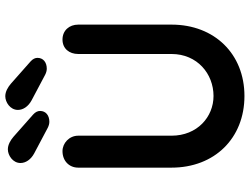

<svg xmlns="http://www.w3.org/2000/svg" viewBox="-132 -832 968 745"><g transform="rotate(-90 352.5 -459.0)"><path d="M516 -640V-278C516 -178 439 -115 353 -115C272 -115 199 -178 199 -278V-640C199 -675 170 -701 139 -701C101 -701 75 -675 75 -640V-278C75 -111 189 5 353 5C516 5 630 -111 630 -278V-640C630 -675 607 -701 572 -701C537 -701 516 -675 516 -640ZM295 -788C295 -797 291 -806 281 -815L195 -891C181 -903 164 -913 146 -913C123 -913 93 -894 93 -864C93 -844 106 -824 130 -811L230 -758C238 -754 246 -752 253 -752C278 -752 295 -766 295 -788ZM501 -798C501 -807 497 -816 487 -825L401 -901C387 -913 370 -923 352 -923C329 -923 299 -904 299 -874C299 -854 312 -834 336 -821L436 -768C444 -764 452 -762 459 -762C484 -762 501 -776 501 -798Z"/></g></svg>

Font: Hotpoint
Style: Bold
Weight: 700
Designer: Andrew Paglinawan, Luciano Perondi, Riccardo Olocco
Foundry: CAST Cooperativa Anonima Servizi Tipografici
Version: Version 1.000;PS 2.1;hotconv 16.6.51;makeotf.lib2.5.65220